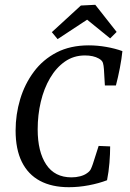

<svg xmlns="http://www.w3.org/2000/svg" viewBox="-20 -769 541 800"><path d="M267 11Q196 11 146.5 -15.5Q97 -42 71 -94.5Q45 -147 45 -225Q45 -292 64 -355.5Q83 -419 121 -470Q159 -521 216 -550.5Q273 -580 350 -580Q386 -580 423 -573.5Q460 -567 490 -556Q487 -525 479.5 -486Q472 -447 463 -413H417L413 -481Q412 -496 409 -506.5Q406 -517 392 -525Q369 -538 334 -538Q287 -538 250.5 -512.5Q214 -487 188.5 -443.5Q163 -400 150 -345Q137 -290 137 -230Q137 -137 172.5 -83.5Q208 -30 278 -30Q297 -30 314 -34.5Q331 -39 342 -47Q354 -55 358.5 -64.5Q363 -74 367 -86L391 -161L439 -159Q439 -128 436 -90.5Q433 -53 426 -18Q392 -5 350 3Q308 11 267 11ZM196 -635 317 -746 377 -749 466 -636 439 -609 343 -687 220 -606Z"/></svg>

Font: Yrsa
Style: Italic
Weight: 400
Italic angle: -7.10001°
Designer: Anna Giedrys (Yrsa+Rasa design), David Brezina (Yrsa art-direction, Rasa art-direction, design)
Foundry: Rosetta Type Foundry
Version: Version 2.004